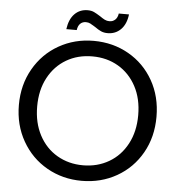

<svg xmlns="http://www.w3.org/2000/svg" viewBox="-58 -911 902 973"><g transform="rotate(5 393.0 -425.0)"><path d="M393 7Q296 7 216 -38.5Q136 -84 89.5 -165.5Q43 -247 43 -349Q43 -451 89.5 -532.5Q136 -614 216 -659.5Q296 -705 393 -705Q491 -705 571 -659.5Q651 -614 697 -533Q743 -452 743 -349Q743 -246 697 -165Q651 -84 571 -38.5Q491 7 393 7ZM393 -72Q466 -72 524.5 -106Q583 -140 616.5 -203Q650 -266 650 -349Q650 -433 616.5 -495.5Q583 -558 525 -592Q467 -626 393 -626Q319 -626 261 -592Q203 -558 169.5 -495.5Q136 -433 136 -349Q136 -266 169.5 -203Q203 -140 261.5 -106Q320 -72 393 -72ZM249 -752Q256 -803 282.5 -830Q309 -857 349 -857Q368 -857 381.5 -850.5Q395 -844 414 -832Q428 -822 439 -816.5Q450 -811 463 -811Q480 -811 492 -822Q504 -833 507 -854H559Q553 -804 526 -777Q499 -750 459 -750Q440 -750 425.5 -756.5Q411 -763 393 -776Q377 -786 367.5 -791Q358 -796 345 -796Q328 -796 316.5 -785Q305 -774 302 -752Z"/></g></svg>

Font: DVN-Poppins
Style: Regular
Weight: 400
Designer: Ninad Kale (Devanagari), Jonny Pinhorn (Latin)
Foundry: Indian Type Foundry
Version: 4.004